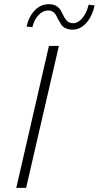

<svg xmlns="http://www.w3.org/2000/svg" viewBox="-20 -913 480 933"><path d="M333 -769Q313 -769 298.8 -775.9Q284.7 -782.7 277.8 -793.2Q271 -803.7 264.4 -815.7Q257.8 -827.6 252.9 -837.9Q248 -848.1 238.5 -855Q229 -861.8 215.3 -861.8Q188.5 -862.3 167.2 -839.8Q146 -817.4 137.2 -780.8L108.9 -784.2Q121.1 -835 150.1 -864Q179.2 -893.1 218.3 -892.6Q240.2 -892.6 254.6 -883.3Q269 -874 276.4 -860.4Q283.7 -846.7 290.3 -833Q296.9 -819.3 307.6 -809.8Q318.4 -800.3 335 -800.3Q359.4 -800.3 380.4 -825.2Q401.4 -850.1 410.6 -890.1L439.9 -886.7Q427.7 -832.5 398.7 -800.8Q369.6 -769 333 -769ZM59.1 0 217.8 -689.9H266.1L106.9 0Z"/></svg>

Font: HK Grotesk Light Legacy Italic
Style: Regular
Weight: 300
Italic angle: -13°
Designer: Alfredo Marco Pradil
Foundry: Hanken Design Co.
Version: Version 2.022;PS 002.022;hotconv 1.0.88;makeotf.lib2.5.64775